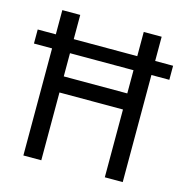

<svg xmlns="http://www.w3.org/2000/svg" viewBox="-107 -813 877 911"><g transform="rotate(15 332.0 -357.0)"><path d="M88 0H176V-333H488V0H576V-526H664V-595H576V-714H488V-595H176V-714H88V-595H-1V-526H88ZM176 -412V-526H488V-412Z"/></g></svg>

Font: Noto Sans Malayalam SemiCondensed
Style: Regular
Weight: 400
Width: 4
Designer: Jelle Bosma - Monotype Design Team
Foundry: Monotype Imaging Inc.
Version: Version 2.104